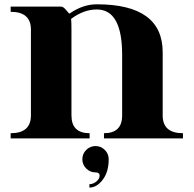

<svg xmlns="http://www.w3.org/2000/svg" viewBox="-20 -640 895 888"><path d="M482.7 96.4Q482.7 155.4 454.9 191.6Q427.5 227.5 393.5 227.5V211.9Q410.3 211.9 425.6 199.5Q440.8 187 440.8 172.6Q440.8 157.3 421.8 157.3Q396.7 157.3 378.8 139.4Q360.8 121.5 360.8 96.4Q360.8 71.3 378.8 53.4Q396.7 35.5 421.8 35.5Q446.8 35.5 464.8 53.4Q482.7 71.3 482.7 96.4ZM123 -106V-503.4Q123 -585.4 29.3 -585.4V-609.4H262.5Q272.9 -609.4 286 -593.3Q299.1 -577.1 301.5 -577.1Q363 -620.1 427.7 -620.1Q732.4 -620.1 732.4 -398.4V-106Q732.4 -23.9 826.2 -23.9V0H460.9V-23.9Q544.9 -23.9 544.9 -106V-386.7Q544.9 -596.2 427.7 -596.2Q367.4 -596.2 308.8 -552.7Q310.5 -538.1 310.5 -503.4V-106Q310.5 -23.9 394.5 -23.9V0H29.3V-23.9Q123 -23.9 123 -106Z"/></svg>

Font: itsadzoke
Style: Regular
Weight: 700
Width: 7
Version: Version 0.45